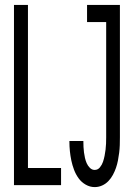

<svg xmlns="http://www.w3.org/2000/svg" viewBox="-20 -755 540 783"><path d="M37 0V-735H94V-70H229V0ZM366 8Q347 8 329.5 -2Q312 -12 300.5 -28Q289 -44 282 -62.5Q275 -81 271 -100Q267 -119 265 -138.5Q263 -158 263 -178V-180H320V-179Q320 -167 320.5 -156Q321 -145 322.5 -133.5Q324 -122 326.5 -111Q329 -100 333.5 -89.5Q338 -79 346.5 -70.5Q355 -62 366 -62Q379 -62 387.5 -72.5Q396 -83 400 -95Q404 -107 406.5 -119.5Q409 -132 410.5 -144.5Q412 -157 412.5 -169.5Q413 -182 413 -195V-665H335V-735H469V-195Q469 -179 468.5 -163.5Q468 -148 466 -132Q464 -116 461 -100.5Q458 -85 453 -70.5Q448 -56 440.5 -42Q433 -28 422 -16.5Q411 -5 396.5 1.5Q382 8 366 8Z"/></svg>

Font: Iosevka www.saffi
Style: Regular
Weight: 400
Monospace: yes
Designer: Belleve Invis
Foundry: Belleve Invis
Version: Version 22.0.2; ttfautohint (v1.8.3)